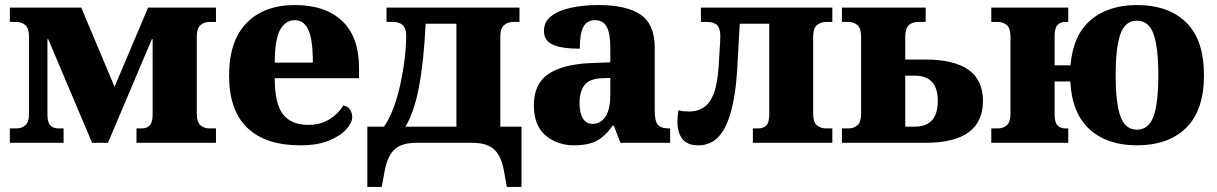

<svg xmlns="http://www.w3.org/2000/svg" viewBox="-20 -566 4824 761"><path d="M19 0V-57H45Q66 -57 80.5 -69.5Q95 -82 95 -116V-420Q95 -454 80.5 -466.5Q66 -479 45 -479H19V-536H302L434 -222L567 -536H836V-479H810Q789 -479 774.5 -466.5Q760 -454 760 -420V-116Q760 -82 774.5 -69.5Q789 -57 810 -57H836V0H521V-57H542Q562 -57 573.5 -69Q585 -81 585 -113V-411H582L408 0H345L171 -411H168V-113Q168 -81 179.5 -69Q191 -57 211 -57H232V0Z M1171 10Q1032 10 960 -59.5Q888 -129 888 -266Q888 -404 957.5 -475Q1027 -546 1149 -546Q1269 -546 1336 -483Q1403 -420 1403 -297V-256H1069Q1069 -154 1102 -112.5Q1135 -71 1202 -71Q1249 -71 1284.5 -92.5Q1320 -114 1341 -148Q1357 -145 1366.5 -132.5Q1376 -120 1376 -102Q1376 -80 1353 -54Q1330 -28 1284.5 -9Q1239 10 1171 10ZM1220 -318Q1220 -408 1202.5 -447Q1185 -486 1149 -486Q1111 -486 1090 -447.5Q1069 -409 1069 -318Z M1436 175V-64H1502Q1523 -94 1539.5 -138Q1556 -182 1567 -233Q1578 -284 1584 -334Q1590 -384 1590 -426Q1590 -479 1537 -479H1512V-536H2039V-479H2014Q1993 -479 1978 -466.5Q1963 -454 1963 -420V-64H2047V175H1989L1978 115Q1968 54 1939.5 27Q1911 0 1851 0H1631Q1571 0 1543 27Q1515 54 1504 115L1493 175ZM1587 -64H1789V-472H1667Q1660 -325 1641 -223.5Q1622 -122 1587 -64Z M2256 10Q2189 10 2142.5 -29Q2096 -68 2096 -149Q2096 -233 2152.5 -272Q2209 -311 2321 -316L2399 -319V-374Q2399 -433 2385 -459.5Q2371 -486 2338 -486Q2307 -486 2292.5 -460Q2278 -434 2278 -373Q2206 -373 2171 -389Q2136 -405 2136 -444Q2136 -480 2165.5 -502.5Q2195 -525 2244 -535.5Q2293 -546 2352 -546Q2463 -546 2519 -508Q2575 -470 2575 -377V-128Q2575 -87 2587 -72Q2599 -57 2632 -57H2636V0H2439L2413 -68H2408Q2381 -28 2347 -9Q2313 10 2256 10ZM2329 -75Q2361 -75 2380 -104Q2399 -133 2399 -190V-257L2366 -256Q2315 -254 2296 -228Q2277 -202 2277 -157Q2277 -118 2290.5 -96.5Q2304 -75 2329 -75Z M2748 10Q2704 10 2684.5 -15.5Q2665 -41 2665 -83Q2665 -93 2666 -104.5Q2667 -116 2669 -129Q2680 -126 2690.5 -125Q2701 -124 2712 -124Q2743 -124 2767.5 -139Q2792 -154 2807.5 -191.5Q2823 -229 2828 -297Q2829 -319 2831 -346Q2833 -373 2834 -395Q2835 -417 2835 -423Q2835 -453 2822.5 -466Q2810 -479 2783 -479H2758V-536H3279V-479H3254Q3233 -479 3218 -466.5Q3203 -454 3203 -420V-116Q3203 -82 3218 -69.5Q3233 -57 3254 -57H3279V0H2964V-57H2986Q3006 -57 3017.5 -69Q3029 -81 3029 -113V-472H2912L2902 -292Q2893 -141 2856 -65.5Q2819 10 2748 10Z M3317 0V-57H3343Q3364 -57 3378.5 -69.5Q3393 -82 3393 -116V-420Q3393 -454 3378.5 -466.5Q3364 -479 3343 -479H3317V-536H3649V-479H3618Q3597 -479 3582.5 -466.5Q3568 -454 3568 -420V-330H3648Q3761 -330 3818.5 -289.5Q3876 -249 3876 -166Q3876 0 3648 0ZM3568 -64H3606Q3697 -64 3697 -166Q3697 -266 3606 -266H3568Z M4486 10Q4369 10 4299 -53Q4229 -116 4222 -243H4160V-113Q4160 -81 4171.5 -69Q4183 -57 4202 -57H4214V0H3909V-57H3935Q3956 -57 3970.5 -69.5Q3985 -82 3985 -116V-420Q3985 -454 3970.5 -466.5Q3956 -479 3935 -479H3909V-536H4214V-479H4202Q4183 -479 4171.5 -467Q4160 -455 4160 -423V-307H4223Q4233 -427 4303 -486.5Q4373 -546 4486 -546Q4611 -546 4681.5 -477Q4752 -408 4752 -268Q4752 -129 4681.5 -59.5Q4611 10 4486 10ZM4486 -52Q4533 -52 4552 -104.5Q4571 -157 4571 -268Q4571 -379 4552 -431.5Q4533 -484 4486 -484Q4440 -484 4421 -431.5Q4402 -379 4402 -268Q4402 -157 4421 -104.5Q4440 -52 4486 -52Z"/></svg>

Font: Noto Serif ExtraBold
Style: Regular
Weight: 800
Designer: Monotype Design Team
Foundry: Monotype Imaging Inc.
Version: Version 2.014